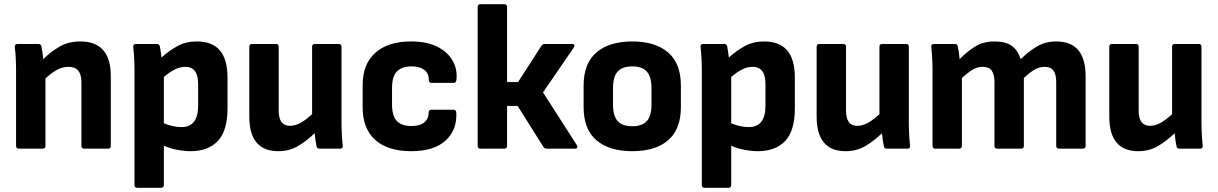

<svg xmlns="http://www.w3.org/2000/svg" viewBox="-20 -703 5758 908"><path d="M69 0Q56 0 56 -13V-368Q56 -397 54.5 -427Q53 -457 50 -480Q49 -495 63 -495H162Q173 -495 176 -484Q178 -473 180.5 -456.5Q183 -440 184 -423Q221 -459 262.5 -483Q304 -507 360 -507Q431 -507 467.5 -466.5Q504 -426 504 -343V-13Q504 0 491 0H378Q365 0 365 -13V-315Q365 -387 304 -387Q276 -387 250 -373Q224 -359 195 -332V-13Q195 0 182 0Z M629 185Q616 185 616 172V-372Q616 -400 614.5 -428Q613 -456 610 -481Q609 -495 623 -495H722Q733 -495 736 -484Q738 -474 740 -459.5Q742 -445 744 -431Q779 -463 819 -485Q859 -507 911 -507Q983 -507 1019.5 -465Q1056 -423 1056 -334V-191Q1056 -85 1010.5 -36.5Q965 12 881 12Q852 12 817.5 5.5Q783 -1 755 -14V172Q755 185 742 185ZM856 -387Q831 -387 806.5 -374.5Q782 -362 755 -339V-120Q776 -111 797.5 -106.5Q819 -102 838 -102Q917 -102 917 -203V-306Q917 -387 856 -387Z M1296 12Q1159 12 1159 -152V-482Q1159 -495 1172 -495H1285Q1298 -495 1298 -482V-180Q1298 -108 1351 -108Q1377 -108 1402.5 -122.5Q1428 -137 1456 -163V-482Q1456 -495 1469 -495H1582Q1595 -495 1595 -482V-127Q1595 -97 1596.5 -68.5Q1598 -40 1601 -13Q1602 0 1588 0H1491Q1479 0 1477 -11Q1471 -40 1468 -73Q1432 -38 1390.5 -13Q1349 12 1296 12Z M1924 12Q1814 12 1754.5 -41.5Q1695 -95 1695 -195V-300Q1695 -400 1755 -453.5Q1815 -507 1924 -507Q1996 -507 2045 -483.5Q2094 -460 2118.5 -419.5Q2143 -379 2139 -330Q2138 -311 2126 -311H2020Q2008 -311 2008 -326Q2008 -357 1986 -373Q1964 -389 1926 -389Q1880 -389 1857 -365Q1834 -341 1834 -287V-208Q1834 -155 1856.5 -131Q1879 -107 1925 -107Q1966 -107 1986.5 -124Q2007 -141 2007 -169Q2007 -184 2019 -184H2125Q2137 -184 2138 -171Q2142 -88 2087 -38Q2032 12 1924 12Z M2709 -15Q2712 -9 2710 -4.5Q2708 0 2700 0H2566Q2555 0 2550 -8L2428 -202H2378V-13Q2378 0 2365 0H2252Q2239 0 2239 -13V-670Q2239 -683 2252 -683H2365Q2378 -683 2378 -670V-315H2430L2541 -487Q2546 -495 2556 -495H2686Q2694 -495 2696 -490.5Q2698 -486 2694 -479L2548 -266Z M2970 12Q2861 12 2800.5 -40Q2740 -92 2740 -196V-299Q2740 -403 2800.5 -455Q2861 -507 2970 -507Q3079 -507 3139.5 -455Q3200 -403 3200 -299V-196Q3200 -92 3140 -40Q3080 12 2970 12ZM2970 -106Q3017 -106 3039 -130.5Q3061 -155 3061 -209V-286Q3061 -340 3039 -364.5Q3017 -389 2970 -389Q2923 -389 2901 -364.5Q2879 -340 2879 -286V-209Q2879 -155 2901 -130.5Q2923 -106 2970 -106Z M3312 185Q3299 185 3299 172V-372Q3299 -400 3297.5 -428Q3296 -456 3293 -481Q3292 -495 3306 -495H3405Q3416 -495 3419 -484Q3421 -474 3423 -459.5Q3425 -445 3427 -431Q3462 -463 3502 -485Q3542 -507 3594 -507Q3666 -507 3702.5 -465Q3739 -423 3739 -334V-191Q3739 -85 3693.5 -36.5Q3648 12 3564 12Q3535 12 3500.5 5.5Q3466 -1 3438 -14V172Q3438 185 3425 185ZM3539 -387Q3514 -387 3489.5 -374.5Q3465 -362 3438 -339V-120Q3459 -111 3480.5 -106.5Q3502 -102 3521 -102Q3600 -102 3600 -203V-306Q3600 -387 3539 -387Z M3979 12Q3842 12 3842 -152V-482Q3842 -495 3855 -495H3968Q3981 -495 3981 -482V-180Q3981 -108 4034 -108Q4060 -108 4085.5 -122.5Q4111 -137 4139 -163V-482Q4139 -495 4152 -495H4265Q4278 -495 4278 -482V-127Q4278 -97 4279.5 -68.5Q4281 -40 4284 -13Q4285 0 4271 0H4174Q4162 0 4160 -11Q4154 -40 4151 -73Q4115 -38 4073.5 -13Q4032 12 3979 12Z M4403 0Q4390 0 4390 -13V-368Q4390 -429 4384 -481Q4383 -495 4397 -495H4496Q4507 -495 4509 -485Q4512 -472 4514.5 -455.5Q4517 -439 4518 -423Q4553 -459 4591.5 -483Q4630 -507 4683 -507Q4736 -507 4765 -486Q4794 -465 4807 -423Q4843 -459 4883.5 -483Q4924 -507 4975 -507Q5114 -507 5114 -343V-13Q5114 0 5101 0H4988Q4975 0 4975 -13V-315Q4975 -351 4962 -369Q4949 -387 4920 -387Q4895 -387 4871.5 -373Q4848 -359 4822 -334V-13Q4822 0 4809 0H4696Q4683 0 4683 -13V-315Q4683 -351 4670 -369Q4657 -387 4627 -387Q4602 -387 4579 -373Q4556 -359 4529 -334V-13Q4529 0 4516 0Z M5363 12Q5226 12 5226 -152V-482Q5226 -495 5239 -495H5352Q5365 -495 5365 -482V-180Q5365 -108 5418 -108Q5444 -108 5469.5 -122.5Q5495 -137 5523 -163V-482Q5523 -495 5536 -495H5649Q5662 -495 5662 -482V-127Q5662 -97 5663.5 -68.5Q5665 -40 5668 -13Q5669 0 5655 0H5558Q5546 0 5544 -11Q5538 -40 5535 -73Q5499 -38 5457.5 -13Q5416 12 5363 12Z"/></svg>

Font: Sofia Sans ExtraBold
Style: Regular
Weight: 800
Designer: Botio Nikoltchev, Ani Petrova
Foundry: lettersoup
Version: Version 4.101; ttfautohint (v1.8.4.7-5d5b)